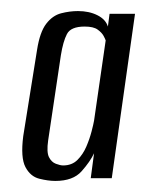

<svg xmlns="http://www.w3.org/2000/svg" viewBox="-20 -586 265 347"><path d="M80 -259Q67 -259 51 -263Q35 -267 26 -284Q17 -301 22 -340L47 -496Q52 -528 63.5 -543Q75 -558 90.5 -562Q106 -566 121 -566Q141 -566 156 -558.5Q171 -551 175 -538L178 -561H224L182 -264H144L150 -309Q143 -294 127.5 -276.5Q112 -259 80 -259ZM94 -287Q110 -287 120 -297Q130 -307 136 -321Q142 -335 145.5 -348.5Q149 -362 150 -368L171 -513Q170 -516 167 -521.5Q164 -527 156.5 -532.5Q149 -538 133 -538Q108 -538 101 -524.5Q94 -511 90 -486L67 -332Q64 -311 68.5 -302Q73 -293 81 -290Q89 -287 94 -287Z"/></svg>

Font: Alumni Sans Thin Medium
Style: Italic
Weight: 500
Italic angle: -8°
Version: Version 1.016